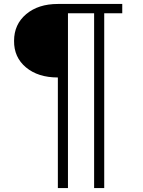

<svg xmlns="http://www.w3.org/2000/svg" viewBox="-20 -723 720 969"><path d="M597 -656H506V226H455V-656H323V226H272V-332Q172 -332 111 -383Q50 -434 51 -517Q51 -600 112 -651.5Q173 -703 272 -703H597Z"/></svg>

Font: Metropolitano Light
Style: Regular
Weight: 300
Designer: Fonts by Alex Slobzheninov & Chris M. Simpson / Changes by Cristiano Sobral
Foundry: Fonts by Alex Slobzheninov & Chris M. Simpson / Changes by Cristiano Sobral
Version: Version 1.00;August 30, 2020;FontCreator 13.0.0.2681 64-bit